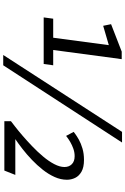

<svg xmlns="http://www.w3.org/2000/svg" viewBox="187 -957 777 1191"><g transform="rotate(90 575.5 -361.5)"><path d="M798 -730H864L385 7H321ZM96 -303H214L260 -648L140 -613L130 -662L300 -728H347L290 -303H385L377 -244H88ZM732 -41Q741 -48 765 -66.5Q789 -85 821 -112.5Q853 -140 887 -172.5Q921 -205 950.5 -240Q980 -275 998 -309.5Q1016 -344 1016 -373Q1016 -401 998.5 -418.5Q981 -436 949 -436Q925 -436 902.5 -428Q880 -420 862 -409.5Q844 -399 833.5 -391Q823 -383 823 -383L798 -430Q798 -430 810.5 -439.5Q823 -449 846 -462Q869 -475 901 -484.5Q933 -494 972 -494Q1018 -494 1045 -478.5Q1072 -463 1083.5 -439Q1095 -415 1095 -388Q1095 -350 1078 -312Q1061 -274 1033 -238.5Q1005 -203 971.5 -171Q938 -139 904.5 -113Q871 -87 843 -68H1065L1038 0H732Z"/></g></svg>

Font: Rosario
Style: Italic
Weight: 400
Italic angle: -8.05°
Designer: Hector Gatti
Foundry: Omnibus Type
Version: Version 1.201